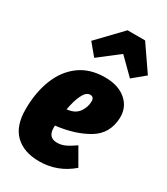

<svg xmlns="http://www.w3.org/2000/svg" viewBox="-208 -929 909 1042"><g transform="rotate(30 246.0 -408.0)"><path d="M476 -403Q472 -302 391 -253.5Q310 -205 191 -191V-177Q191 -116 247 -116Q273 -116 297 -127Q321 -138 355 -162L416 -56Q328 20 213 20Q117 20 63 -32Q9 -84 9 -188Q9 -293 41.5 -376Q74 -459 138.5 -506.5Q203 -554 297 -554Q381 -554 429.5 -512Q478 -470 476 -403ZM298 -404Q298 -432 274 -432Q249 -432 230.5 -394.5Q212 -357 202 -299Q253 -304 275.5 -336Q298 -368 298 -404ZM192 -616 132 -688 274 -836H384L492 -679L416 -616L318 -713Z"/></g></svg>

Font: Fira Sans Extra Condensed Black
Style: Italic
Weight: 900
Width: 3
Italic angle: -8°
Designer: Carrois Corporate & Edenspiekermann AG
Foundry: Carrois Corporate GbR & Edenspiekermann AG
Version: Version 4.203